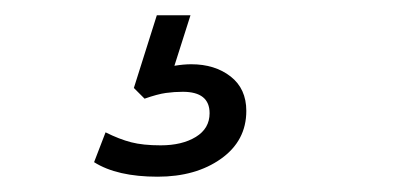

<svg xmlns="http://www.w3.org/2000/svg" viewBox="-20 -40 540 251"><path d="M186 191Q133 191 103 172L118 133Q136 142 151.5 146Q167 150 190 150Q218 150 236 139Q254 128 254 108Q254 80 219 80Q208 80 197 81.5Q186 83 169 89L155 75L185 -20H229L208 46Q220 44 230 44Q261 44 281.5 60Q302 76 302 105Q302 144 269 167.5Q236 191 186 191Z"/></svg>

Font: Mulish Light
Style: Italic
Weight: 300
Italic angle: -9°
Designer: Vernon Adams
Foundry: Vernon Adams
Version: Version 3.603; ttfautohint (v1.8.3)